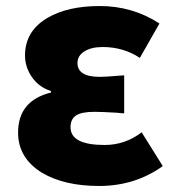

<svg xmlns="http://www.w3.org/2000/svg" viewBox="-20 -603 583 637"><path d="M309 14Q193 14 119 -30Q40 -79 40 -163Q40 -269 149 -296V-301Q108 -314 84 -350Q63 -382 63 -419Q63 -500 138 -544Q205 -583 311 -583Q420 -583 509 -525L444 -411Q389 -447 321 -447Q283 -447 260 -432.5Q237 -418 237 -394Q237 -348 311 -348Q330 -348 376 -352Q387 -353 392 -353V-227Q384 -227 368 -229Q317 -232 293 -232Q251 -232 232.5 -220Q214 -208 214 -181Q214 -122 327 -122Q395 -122 450 -164L520 -52Q428 14 309 14Z"/></svg>

Font: GenSekiGothic TW H
Style: Regular
Weight: 900
Version: Version 1.501;PS 1;hotconv 16.6.51;makeotf.lib2.5.65220